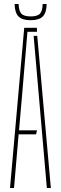

<svg xmlns="http://www.w3.org/2000/svg" viewBox="-20 -939 304 959"><path d="M30 0 101 -800H164L165 -780H117L90 -460L75 -288H165L160 -268H73L50 0ZM214 0 174 -461 148 -760H166L234 0ZM133 -838Q91 -838 72.5 -856.8Q54 -875.5 53 -919H73Q74 -884.5 86.8 -870.8Q99.5 -857 133 -857Q167 -857 179.8 -870.8Q192.5 -884.5 193 -919H213Q212.5 -875.5 193.8 -856.8Q175 -838 133 -838Z"/></svg>

Font: Big Shoulders Stencil Display Thin
Style: Regular
Weight: 100
Designer: Patric King
Foundry: XO Type Co
Version: Version 1.000